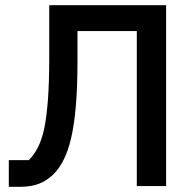

<svg xmlns="http://www.w3.org/2000/svg" viewBox="-20 -718 747 741"><path d="M14 -100H91C118 -127 138 -163 151 -223C163 -283 170 -368 170 -493V-698H621V0H508V-598H279V-480C279 -345 270 -251 254 -183C238 -115 214 -73 186 -45C151 -12 114 3 57 3H14Z"/></svg>

Font: Plexus Sans Medium
Style: Regular
Weight: 500
Version: Version 2.001;PS 002.001;hotconv 1.0.70;makeotf.lib2.5.58329